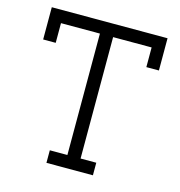

<svg xmlns="http://www.w3.org/2000/svg" viewBox="-104 -793 832 886"><g transform="rotate(15 311.5 -350.0)"><path d="M419 0V-60H344V-640H528V-546H588V-700H35V-546H95V-640H281V-60H197V0Z"/></g></svg>

Font: Josefin Slab Thin SemiBold
Style: Regular
Weight: 600
Version: Version 2.000